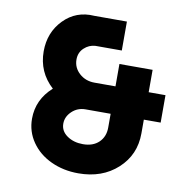

<svg xmlns="http://www.w3.org/2000/svg" viewBox="-83 -829 891 912"><g transform="rotate(10 362.5 -373.5)"><path d="M697.3 -436V-303.7H616.2V-237.3Q616.2 -133.8 542.2 -66.2Q468.3 1.5 353.5 1.5Q280.8 1.5 221.2 -26.4Q161.6 -54.2 127 -104.2Q92.3 -154.3 92.3 -216.3Q92.3 -308.6 165 -373.5Q91.3 -440.9 91.3 -541Q91.3 -632.3 151.1 -693.6Q210.9 -754.9 298.8 -748.5H456.1V-608.9H328.6Q297.9 -606.9 274.7 -585.2Q251.5 -563.5 251.5 -529.8Q251.5 -490.2 281.5 -463.1Q311.5 -436 355 -436H456.1V-543.9H616.2V-436ZM351.1 -138.7Q399.9 -138.7 428 -166Q456.1 -193.4 456.1 -237.3V-303.7H335Q296.9 -303.7 269.8 -278.1Q242.7 -252.4 242.7 -218.8Q242.7 -183.1 274.4 -160.9Q306.2 -138.7 351.1 -138.7Z"/></g></svg>

Font: Now
Style: Bold
Weight: 700
Designer: Alfredo Marco Pradil
Foundry: Alfredo Marco Pradil
Version: Version 1.002;PS 001.002;hotconv 1.0.88;makeotf.lib2.5.64775